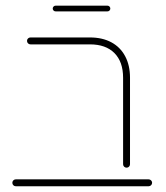

<svg xmlns="http://www.w3.org/2000/svg" viewBox="-20 -649 580 669"><path d="M408.9 -76.7V-378.1Q408.9 -433.7 378.7 -464.1Q348.5 -494.4 293.3 -494.4H86.3Q81.1 -494.4 77.6 -498Q74.1 -501.5 74.1 -506.7Q74.1 -511.5 77.6 -515Q81.1 -518.5 86.3 -518.5H293.3Q336.3 -518.5 367.8 -501.7Q399.3 -484.8 416.1 -453.1Q433 -421.5 433 -378.1V-76.7Q433 -71.9 429.6 -68.3Q426.3 -64.8 421.1 -64.8Q415.9 -64.8 412.4 -68.3Q408.9 -71.9 408.9 -76.7ZM23 -12.2Q23 -17 26.5 -20.6Q30 -24.1 35.2 -24.1H497.8Q502.6 -24.1 506.3 -20.6Q510 -17 510 -12.2Q510 -7 506.3 -3.5Q502.6 0 497.8 0H35.2Q30 0 26.5 -3.5Q23 -7 23 -12.2ZM163.7 -619.3Q163.7 -623.3 166.7 -626.3Q169.6 -629.3 174.1 -629.3H354.1Q358.5 -629.3 361.5 -626.3Q364.4 -623.3 364.4 -619.3Q364.4 -615.2 361.5 -612.2Q358.5 -609.3 354.1 -609.3H174.1Q169.6 -609.3 166.7 -612.2Q163.7 -615.2 163.7 -619.3Z"/></svg>

Font: 26F Galaxy Hebrew Thin
Style: Regular
Weight: 100
Designer: C₂₉H₂₅N₃O₅
Version: Version 1.000